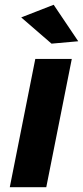

<svg xmlns="http://www.w3.org/2000/svg" viewBox="-20 -785 348 805"><path d="M196 -602 69 -712 205 -765 308 -612ZM174 0H21L128 -538H281Z"/></svg>

Font: Argentum Sans SemiBold
Style: Italic
Weight: 600
Italic angle: -11°
Designer: Julieta Ulanovsky (font), Cristiano Sobral (main changes and remaster)
Foundry: Julieta Ulanovsky (font), Cristiano Sobral (main changes and remaster)
Version: Version 2.007;June 15, 2022;FontCreator 14.0.0.2814 64-bit; 